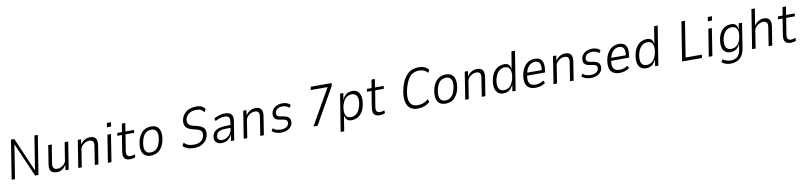

<svg xmlns="http://www.w3.org/2000/svg" viewBox="7 -1971 14289 3417"><g transform="rotate(-10 7151.5 -262.5)"><path d="M61 0 173 -705H233L499 -91L597 -705H658L546 0H485L218 -613H219L122 0Z M880 8Q831 8 799.5 -10Q768 -28 757 -65Q746 -102 755 -153L809 -494H873L820 -162Q814 -124 820.5 -99Q827 -74 846.5 -62Q866 -50 899 -50Q933 -50 967.5 -67.5Q1002 -85 1026.5 -113Q1051 -141 1055 -174L1106 -494H1170L1092 0H1033L1047 -92H1045Q1013 -43 972.5 -17.5Q932 8 880 8Z M1265 0 1343 -494H1402L1388 -403H1390Q1420 -452 1467.5 -477.5Q1515 -503 1564 -503Q1613 -503 1641.5 -484Q1670 -465 1680.5 -429Q1691 -393 1683 -341L1629 0H1564L1616 -332Q1623 -371 1617 -395.5Q1611 -420 1591.5 -432Q1572 -444 1539 -444Q1506 -444 1471.5 -427Q1437 -410 1411 -382Q1385 -354 1379 -320L1329 0Z M1893 -625 1906 -701H1981L1968 -625ZM1800 0 1879 -494H1943L1865 0Z M2199 8Q2158 8 2129 -7.5Q2100 -23 2088.5 -57.5Q2077 -92 2085 -148L2132 -443H2049L2057 -494H2142L2166 -643H2228L2204 -494H2361L2353 -443H2197L2150 -155Q2141 -97 2157.5 -72Q2174 -47 2218 -47Q2237 -47 2257 -51.5Q2277 -56 2297 -65L2299 -14Q2279 -3 2251.5 2.5Q2224 8 2199 8Z M2577 8Q2506 8 2464.5 -27Q2423 -62 2412.5 -131Q2402 -200 2427 -299Q2444 -356 2469.5 -395Q2495 -434 2526.5 -457.5Q2558 -481 2594.5 -492Q2631 -503 2669 -503Q2739 -503 2780.5 -467Q2822 -431 2832.5 -362.5Q2843 -294 2819 -196Q2802 -139 2776.5 -100Q2751 -61 2720 -37Q2689 -13 2652.5 -2.5Q2616 8 2577 8ZM2581 -48Q2616 -48 2649 -61.5Q2682 -75 2710 -111Q2738 -147 2756 -213Q2785 -328 2759.5 -387Q2734 -446 2663 -446Q2629 -446 2595.5 -433Q2562 -420 2534.5 -384.5Q2507 -349 2488 -283Q2459 -166 2485 -107Q2511 -48 2581 -48Z M3364 8Q3315 8 3274.5 -0.5Q3234 -9 3205 -26Q3176 -43 3160 -65L3189 -119Q3208 -96 3235 -80Q3262 -64 3296 -57.5Q3330 -51 3369 -51Q3418 -51 3454 -65Q3490 -79 3513.5 -104.5Q3537 -130 3548 -165Q3560 -211 3552.5 -238Q3545 -265 3522 -280.5Q3499 -296 3463 -306L3373 -330Q3278 -356 3256 -415Q3234 -474 3255 -540Q3267 -581 3292 -613.5Q3317 -646 3351.5 -668.5Q3386 -691 3428.5 -702Q3471 -713 3519 -713Q3586 -713 3622 -692.5Q3658 -672 3681 -638L3651 -585Q3628 -621 3596.5 -637.5Q3565 -654 3515 -654Q3466 -654 3425.5 -640.5Q3385 -627 3357.5 -600Q3330 -573 3317 -535Q3301 -480 3320.5 -441.5Q3340 -403 3403 -387L3493 -364Q3577 -341 3606 -293.5Q3635 -246 3612 -157Q3600 -119 3577.5 -89.5Q3555 -60 3523 -37Q3491 -14 3451.5 -3Q3412 8 3364 8Z M3861 8Q3807 8 3775 -14.5Q3743 -37 3733.5 -73Q3724 -109 3735 -148Q3751 -201 3787.5 -230Q3824 -259 3885 -271Q3946 -283 4035 -283H4077L4070 -233H4018Q3950 -233 3905 -226Q3860 -219 3834.5 -199Q3809 -179 3799 -140Q3786 -99 3807 -72.5Q3828 -46 3879 -46Q3917 -46 3954.5 -66.5Q3992 -87 4019 -123Q4046 -159 4053 -204L4073 -336Q4083 -398 4060.5 -423Q4038 -448 3986 -448Q3951 -448 3909.5 -437Q3868 -426 3817 -398L3802 -447Q3836 -466 3869.5 -478.5Q3903 -491 3935 -497Q3967 -503 3997 -503Q4048 -503 4082.5 -488Q4117 -473 4132.5 -438.5Q4148 -404 4138 -343L4083 0H4026L4043 -107H4041Q4021 -73 3994 -46.5Q3967 -20 3934 -6Q3901 8 3861 8Z M4255 0 4333 -494H4392L4378 -403H4380Q4410 -452 4457.5 -477.5Q4505 -503 4554 -503Q4603 -503 4631.5 -484Q4660 -465 4670.5 -429Q4681 -393 4673 -341L4619 0H4554L4606 -332Q4613 -371 4607 -395.5Q4601 -420 4581.5 -432Q4562 -444 4529 -444Q4496 -444 4461.5 -427Q4427 -410 4401 -382Q4375 -354 4369 -320L4319 0Z M4931 8Q4883 8 4838 -7Q4793 -22 4767 -49L4795 -95Q4814 -77 4837.5 -66Q4861 -55 4887.5 -50.5Q4914 -46 4939 -46Q4991 -46 5028.5 -67Q5066 -88 5077 -122Q5087 -162 5071.5 -183.5Q5056 -205 5009 -214L4942 -224Q4876 -236 4851 -272.5Q4826 -309 4843 -381Q4855 -418 4883 -445Q4911 -472 4951.5 -487.5Q4992 -503 5040 -503Q5066 -503 5094 -497Q5122 -491 5146 -478.5Q5170 -466 5184 -447L5153 -401Q5130 -428 5094.5 -438Q5059 -448 5030 -448Q4983 -448 4948 -428Q4913 -408 4901 -367Q4892 -330 4906 -308.5Q4920 -287 4964 -279L5026 -269Q5100 -255 5126 -217Q5152 -179 5136 -108Q5124 -76 5096 -49Q5068 -22 5026 -7Q4984 8 4931 8Z M5515 0 5907 -686 5910 -647H5581L5591 -705H5970L5961 -656L5590 0Z M5975 180 6083 -494H6142L6123 -378H6125Q6145 -424 6173 -451.5Q6201 -479 6234 -491Q6267 -503 6304 -503Q6370 -503 6408 -464.5Q6446 -426 6454 -356.5Q6462 -287 6439 -194Q6417 -119 6380 -75Q6343 -31 6298 -11.5Q6253 8 6204 8Q6147 8 6119 -23Q6091 -54 6085 -106L6039 180ZM6201 -48Q6239 -48 6272 -63.5Q6305 -79 6332 -115.5Q6359 -152 6377 -213Q6405 -321 6381 -383.5Q6357 -446 6283 -446Q6247 -446 6214 -431Q6181 -416 6154 -380Q6127 -344 6108 -283Q6082 -173 6105 -110.5Q6128 -48 6201 -48Z M6710 8Q6669 8 6640 -7.5Q6611 -23 6599.5 -57.5Q6588 -92 6596 -148L6643 -443H6560L6568 -494H6653L6677 -643H6739L6715 -494H6872L6864 -443H6708L6661 -155Q6652 -97 6668.5 -72Q6685 -47 6729 -47Q6748 -47 6768 -51.5Q6788 -56 6808 -65L6810 -14Q6790 -3 6762.5 2.5Q6735 8 6710 8Z M7398 9Q7300 9 7248.5 -45Q7197 -99 7189 -194.5Q7181 -290 7214 -410Q7238 -497 7272 -554.5Q7306 -612 7348 -648Q7390 -684 7439 -698.5Q7488 -713 7543 -713Q7601 -713 7647 -694Q7693 -675 7720 -633L7693 -586Q7661 -622 7624.5 -638Q7588 -654 7538 -654Q7479 -654 7430.5 -630.5Q7382 -607 7344.5 -549.5Q7307 -492 7278 -392Q7249 -283 7253.5 -207Q7258 -131 7297 -91Q7336 -51 7409 -51Q7462 -51 7509.5 -68Q7557 -85 7603 -124L7621 -73Q7592 -46 7556.5 -28Q7521 -10 7481 -0.5Q7441 9 7398 9Z M7903 8Q7832 8 7790.5 -27Q7749 -62 7738.5 -131Q7728 -200 7753 -299Q7770 -356 7795.5 -395Q7821 -434 7852.5 -457.5Q7884 -481 7920.5 -492Q7957 -503 7995 -503Q8065 -503 8106.5 -467Q8148 -431 8158.5 -362.5Q8169 -294 8145 -196Q8128 -139 8102.5 -100Q8077 -61 8046 -37Q8015 -13 7978.5 -2.5Q7942 8 7903 8ZM7907 -48Q7942 -48 7975 -61.5Q8008 -75 8036 -111Q8064 -147 8082 -213Q8111 -328 8085.5 -387Q8060 -446 7989 -446Q7955 -446 7921.5 -433Q7888 -420 7860.5 -384.5Q7833 -349 7814 -283Q7785 -166 7811 -107Q7837 -48 7907 -48Z M8258 0 8336 -494H8395L8381 -403H8383Q8413 -452 8460.5 -477.5Q8508 -503 8557 -503Q8606 -503 8634.5 -484Q8663 -465 8673.5 -429Q8684 -393 8676 -341L8622 0H8557L8609 -332Q8616 -371 8610 -395.5Q8604 -420 8584.5 -432Q8565 -444 8532 -444Q8499 -444 8464.5 -427Q8430 -410 8404 -382Q8378 -354 8372 -320L8322 0Z M8949 8Q8882 8 8843 -30.5Q8804 -69 8796 -138Q8788 -207 8812 -302Q8834 -374 8871 -418Q8908 -462 8954 -482.5Q9000 -503 9047 -503Q9106 -503 9134 -472Q9162 -441 9164 -389H9165L9217 -705H9281L9169 0H9110L9128 -116H9125Q9107 -71 9079 -43.5Q9051 -16 9018.5 -4Q8986 8 8949 8ZM8967 -48Q9005 -48 9037.5 -63Q9070 -78 9097 -114.5Q9124 -151 9142 -211Q9170 -321 9146 -383.5Q9122 -446 9049 -446Q9013 -446 8980 -430.5Q8947 -415 8919.5 -379Q8892 -343 8873 -282Q8846 -172 8869.5 -110Q8893 -48 8967 -48Z M9531 8Q9454 8 9407.5 -25Q9361 -58 9348 -125Q9335 -192 9359 -293Q9382 -368 9418.5 -414Q9455 -460 9502.5 -481.5Q9550 -503 9604 -503Q9660 -503 9696 -479Q9732 -455 9745.5 -402Q9759 -349 9746 -261L9741 -231H9400L9409 -283H9710L9688 -260Q9700 -334 9691.5 -375Q9683 -416 9658 -433Q9633 -450 9596 -450Q9562 -450 9525.5 -431Q9489 -412 9462 -370Q9435 -328 9421 -258L9418 -240Q9405 -170 9416 -127.5Q9427 -85 9459 -66Q9491 -47 9539 -47Q9568 -47 9607 -57Q9646 -67 9686 -95L9707 -47Q9666 -17 9619.5 -4.5Q9573 8 9531 8Z M9853 0 9931 -494H9990L9976 -403H9978Q10008 -452 10055.5 -477.5Q10103 -503 10152 -503Q10201 -503 10229.5 -484Q10258 -465 10268.5 -429Q10279 -393 10271 -341L10217 0H10152L10204 -332Q10211 -371 10205 -395.5Q10199 -420 10179.5 -432Q10160 -444 10127 -444Q10094 -444 10059.5 -427Q10025 -410 9999 -382Q9973 -354 9967 -320L9917 0Z M10529 8Q10481 8 10436 -7Q10391 -22 10365 -49L10393 -95Q10412 -77 10435.5 -66Q10459 -55 10485.5 -50.5Q10512 -46 10537 -46Q10589 -46 10626.5 -67Q10664 -88 10675 -122Q10685 -162 10669.5 -183.5Q10654 -205 10607 -214L10540 -224Q10474 -236 10449 -272.5Q10424 -309 10441 -381Q10453 -418 10481 -445Q10509 -472 10549.5 -487.5Q10590 -503 10638 -503Q10664 -503 10692 -497Q10720 -491 10744 -478.5Q10768 -466 10782 -447L10751 -401Q10728 -428 10692.5 -438Q10657 -448 10628 -448Q10581 -448 10546 -428Q10511 -408 10499 -367Q10490 -330 10504 -308.5Q10518 -287 10562 -279L10624 -269Q10698 -255 10724 -217Q10750 -179 10734 -108Q10722 -76 10694 -49Q10666 -22 10624 -7Q10582 8 10529 8Z M11050 8Q10973 8 10926.5 -25Q10880 -58 10867 -125Q10854 -192 10878 -293Q10901 -368 10937.5 -414Q10974 -460 11021.5 -481.5Q11069 -503 11123 -503Q11179 -503 11215 -479Q11251 -455 11264.5 -402Q11278 -349 11265 -261L11260 -231H10919L10928 -283H11229L11207 -260Q11219 -334 11210.5 -375Q11202 -416 11177 -433Q11152 -450 11115 -450Q11081 -450 11044.5 -431Q11008 -412 10981 -370Q10954 -328 10940 -258L10937 -240Q10924 -170 10935 -127.5Q10946 -85 10978 -66Q11010 -47 11058 -47Q11087 -47 11126 -57Q11165 -67 11205 -95L11226 -47Q11185 -17 11138.5 -4.5Q11092 8 11050 8Z M11528 8Q11461 8 11422 -30.5Q11383 -69 11375 -138Q11367 -207 11391 -302Q11413 -374 11450 -418Q11487 -462 11533 -482.5Q11579 -503 11626 -503Q11685 -503 11713 -472Q11741 -441 11743 -389H11744L11796 -705H11860L11748 0H11689L11707 -116H11704Q11686 -71 11658 -43.5Q11630 -16 11597.5 -4Q11565 8 11528 8ZM11546 -48Q11584 -48 11616.5 -63Q11649 -78 11676 -114.5Q11703 -151 11721 -211Q11749 -321 11725 -383.5Q11701 -446 11628 -446Q11592 -446 11559 -430.5Q11526 -415 11498.5 -379Q11471 -343 11452 -282Q11425 -172 11448.5 -110Q11472 -48 11546 -48Z M12177 0 12289 -705H12353L12251 -59H12545L12535 0Z M12752 -625 12765 -701H12840L12827 -625ZM12659 0 12738 -494H12802L12724 0Z M13021 188Q12982 188 12938 175Q12894 162 12865 133L12894 85Q12913 103 12938.5 113Q12964 123 12989.5 128Q13015 133 13036 133Q13110 133 13155 92.5Q13200 52 13213 -29L13229 -133L13227 -134Q13211 -92 13184.5 -65Q13158 -38 13126.5 -25.5Q13095 -13 13060 -13Q12992 -13 12952.5 -49.5Q12913 -86 12905 -152.5Q12897 -219 12919 -310Q12934 -365 12959 -401.5Q12984 -438 13015 -461Q13046 -484 13081.5 -493.5Q13117 -503 13153 -503Q13210 -503 13238 -469.5Q13266 -436 13268 -384L13269 -383L13287 -494H13347L13275 -34Q13263 38 13229 88.5Q13195 139 13141.5 163.5Q13088 188 13021 188ZM13076 -69Q13112 -69 13144.5 -82.5Q13177 -96 13204.5 -130Q13232 -164 13248 -223Q13274 -330 13248.5 -388.5Q13223 -447 13151 -447Q13115 -447 13082.5 -433Q13050 -419 13024 -385Q12998 -351 12980 -293Q12954 -188 12979 -128.5Q13004 -69 13076 -69Z M13442 0 13554 -705H13616L13568 -404H13572Q13599 -452 13645.5 -477.5Q13692 -503 13741 -503Q13790 -503 13818.5 -484Q13847 -465 13857.5 -429Q13868 -393 13860 -341L13806 0H13741L13793 -332Q13800 -371 13794 -395.5Q13788 -420 13768.5 -432Q13749 -444 13716 -444Q13683 -444 13648.5 -427Q13614 -410 13588 -382Q13562 -354 13556 -320L13506 0Z M14138 8Q14097 8 14068 -7.5Q14039 -23 14027.5 -57.5Q14016 -92 14024 -148L14071 -443H13988L13996 -494H14081L14105 -643H14167L14143 -494H14300L14292 -443H14136L14089 -155Q14080 -97 14096.5 -72Q14113 -47 14157 -47Q14176 -47 14196 -51.5Q14216 -56 14236 -65L14238 -14Q14218 -3 14190.5 2.5Q14163 8 14138 8Z"/></g></svg>

Font: Nunito Sans 7pt Condensed Light
Style: Italic
Weight: 300
Width: 3
Italic angle: -9°
Designer: Vernon Adams
Foundry: Vernon Adams
Version: Version 3.101;gftools[0.9.27]